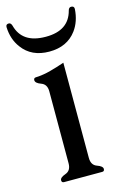

<svg xmlns="http://www.w3.org/2000/svg" viewBox="-110 -754 517 805"><g transform="rotate(-15 148.0 -351.5)"><path d="M191.4 -71.3Q191.4 -39.6 215.8 -31Q240.2 -22.5 240.2 -10.3Q240.2 0 230.5 0H64.9Q54.7 0 54.7 -10.3Q54.7 -22.5 79.1 -31Q103.5 -39.6 103.5 -71.3V-383.8Q103.5 -414.6 79.1 -423.3Q54.7 -432.1 54.7 -444.8Q54.7 -455.1 64.9 -455.1Q97.2 -456.5 128.7 -465.1Q160.2 -473.6 191.4 -484.4ZM147.9 -544.4Q70.3 -544.4 30.3 -599.1Q2 -636.7 0 -689.5V-690.4Q0 -702.6 12.7 -702.6Q22 -702.6 25.9 -689.5Q46.9 -608.9 147.5 -608.4H149.9Q249 -608.4 270 -689.5Q273.4 -702.6 283.2 -702.6Q296.4 -702.6 296.4 -690.4V-689.5Q293 -636.2 265.6 -599.1Q225.1 -544.4 147.9 -544.4Z"/></g></svg>

Font: Caudex
Style: Regular
Weight: 400
Version: Version 1.01